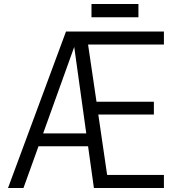

<svg xmlns="http://www.w3.org/2000/svg" viewBox="-20 -937 877 957"><path d="M670 -851ZM670 -851H436V-917H670ZM797 0H448L419 -208H172L97 0H20L309 -780H797V-715H419L461 -430H747V-366H470L514 -65H797ZM410 -272 350 -703 195 -272Z"/></svg>

Font: Tanohe Sans
Style: Regular
Weight: 400
Designer: Village Type and Design LLC & Cristiano Sobral
Foundry: Cooper Hewitt Smithsonian Design Museum
Version: Version 1.00;September 29, 2021;FontCreator 13.0.0.2655 64-b